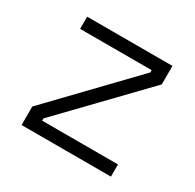

<svg xmlns="http://www.w3.org/2000/svg" viewBox="-114 -611 750 737"><g transform="rotate(30 261.0 -243.0)"><path d="M64 0H460V-54H124V-64L452 -404V-486H74V-432H391V-422L64 -82Z"/></g></svg>

Font: Meta Space Icons
Style: Regular
Weight: 400
Designer: Meta Pool / Florian Karsten
Foundry: Meta Pool / Florian Karsten
Version: Version 2.000;Glyphs 3.1.1 (3144)